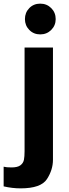

<svg xmlns="http://www.w3.org/2000/svg" viewBox="-66 -806 378 1055"><path d="M71 -701Q71 -737 95 -761.5Q119 -786 155 -786Q191 -786 215.5 -761.5Q240 -737 240 -701Q240 -666 215.5 -641.5Q191 -617 155 -617Q119 -617 95 -641.5Q71 -666 71 -701ZM-46 218V110Q-31 114 -3 114Q31 114 46.5 102Q62 90 65.5 72Q69 54 69 25V-545H225V72Q225 127 192 178Q159 229 47 229Q1 229 -46 218Z"/></svg>

Font: Be Vietnam ExtraBold
Style: Regular
Weight: 800
Designer: Gabriel Lam
Foundry: TypeRant
Version: Version 4.000